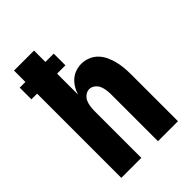

<svg xmlns="http://www.w3.org/2000/svg" viewBox="-215 -832 930 930"><g transform="rotate(-45 250.0 -367.5)"><path d="M56 0V-577H17V-657H56V-735H193V-657H250V-577H193V-434Q199 -453 209.5 -470.5Q220 -488 235.5 -501.5Q251 -515 270.5 -521.5Q290 -528 310 -528Q333 -528 355 -519Q377 -510 393 -493.5Q409 -477 419 -455.5Q429 -434 434.5 -411.5Q440 -389 442 -366Q444 -343 444 -320V0H307V-320Q307 -335 305 -350.5Q303 -366 297 -380Q291 -394 278 -404Q265 -414 250 -414Q235 -414 222 -404Q209 -394 203 -380Q197 -366 195 -350.5Q193 -335 193 -320V0Z"/></g></svg>

Font: Iosevka Heavy
Style: Regular
Weight: 900
Monospace: yes
Designer: Belleve Invis
Foundry: Belleve Invis
Version: Version 32.5.0; ttfautohint (v1.8.4)